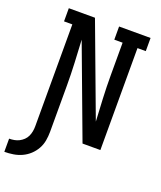

<svg xmlns="http://www.w3.org/2000/svg" viewBox="-198 -840 965 1152"><g transform="rotate(20 285.0 -264.0)"><path d="M-30 207V123Q-14 123 2.5 120Q19 117 33.5 109.5Q48 102 60 90.5Q72 79 79 64Q86 49 89 32.5Q92 16 92 0Q92 -163 92 -325.5Q92 -488 92 -651H39V-735H206L424 -151Q420 -223 416.5 -295.5Q413 -368 413 -441V-651H360V-735H561V-651H508V0H394L176 -584Q180 -512 183.5 -439.5Q187 -367 187 -294V0Q187 29 182 57Q177 85 163 110Q149 135 128 154.5Q107 174 81 186Q55 198 26.5 202.5Q-2 207 -30 207Z"/></g></svg>

Font: Iosevka Slab Medium Extended
Style: Regular
Weight: 500
Width: 7
Monospace: yes
Designer: Belleve Invis
Foundry: Belleve Invis
Version: Version 11.1.1; ttfautohint (v1.8.3)